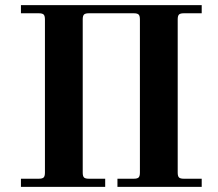

<svg xmlns="http://www.w3.org/2000/svg" viewBox="-20 -732 852 752"><path d="M62 0V-32H132Q146 -32 151 -37Q156 -42 156 -56V-656Q156 -670 151 -675Q146 -680 132 -680H62V-712H770V-680H700Q686 -680 681 -675Q676 -670 676 -656V-56Q676 -42 681 -37Q686 -32 700 -32H770V0H440V-32H504Q518 -32 523 -37Q528 -42 528 -56V-656Q528 -670 523 -675Q518 -680 504 -680H328Q314 -680 309 -675Q304 -670 304 -656V-56Q304 -42 309 -37Q314 -32 328 -32H392V0Z"/></svg>

Font: Old Standard TT
Style: Bold
Weight: 700
Designer: Alexey Kryukov <alexios@thessalonica.org.ru>
Version: Version 2.2